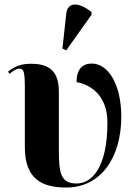

<svg xmlns="http://www.w3.org/2000/svg" viewBox="-20 -828 614 858"><path d="M276 -603 389 -762V-774C335 -818 282 -823 276 -766L259 -611ZM276 10C434 10 522 -128 522 -306C522 -452 463 -544 390 -544C349 -544 322 -519 322 -461C377 -452 460 -408 460 -281C460 -67 383 -8 323 -8C251 -8 243 -54 243 -160V-421C243 -532 172 -543 117 -543C74 -543 45 -531 16 -508L23 -498C39 -513 56 -522 68 -521C85 -520 91 -511 91 -435V-170C91 -25 171 10 276 10Z"/></svg>

Font: Noto Serif Display
Style: Bold
Weight: 700
Designer: Monotype Design Team
Foundry: Monotype Imaging Inc.
Version: Version 2.009